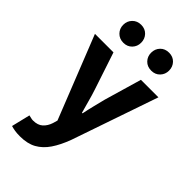

<svg xmlns="http://www.w3.org/2000/svg" viewBox="-307 -895 1202 1202"><g transform="rotate(45 294.5 -293.5)"><path d="M135 222Q109 222 90.5 219Q72 216 55 211L85 87Q93 88 103 91Q113 94 123 94Q165 94 188.5 72.5Q212 51 223 17L232 -14L14 -564H178L260 -317Q273 -278 283.5 -238Q294 -198 306 -157H311Q319 -197 329 -237Q339 -277 349 -317L421 -564H576L379 9Q353 79 321 126Q289 173 245 197.5Q201 222 135 222ZM179 -650Q144 -650 121.5 -673Q99 -696 99 -729Q99 -763 121.5 -786Q144 -809 179 -809Q214 -809 236 -786Q258 -763 258 -729Q258 -696 236 -673Q214 -650 179 -650ZM426 -650Q390 -650 368 -673Q346 -696 346 -729Q346 -763 368 -786Q390 -809 426 -809Q461 -809 483 -786Q505 -763 505 -729Q505 -696 483 -673Q461 -650 426 -650Z"/></g></svg>

Font: Noto Sans SC ExtraBold
Style: Regular
Weight: 800
Designer: Ryoko NISHIZUKA 西塚涼子 (kana, bopomofo & ideographs); Paul D. Hunt (Latin, Greek & Cyrillic); Sandoll Communications 산돌커뮤니
Foundry: Adobe
Version: Version 2.004-H2;hotconv 1.0.118;makeotfexe 2.5.65603